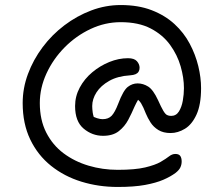

<svg xmlns="http://www.w3.org/2000/svg" viewBox="-20 -640 888 762"><path d="M447 102Q371 102 303 81Q235 60 182.5 18Q130 -24 100 -86.5Q70 -149 70 -231Q70 -290 91 -346.5Q112 -403 149 -452.5Q186 -502 235.5 -539.5Q285 -577 342 -598.5Q399 -620 459 -620Q529 -620 582 -599.5Q635 -579 672.5 -544.5Q710 -510 733 -466.5Q756 -423 767 -377.5Q778 -332 778 -290Q778 -225 760 -185.5Q742 -146 714 -129Q686 -112 657 -112Q628 -112 608.5 -124Q589 -136 577.5 -154Q566 -172 559 -189Q549 -215 540 -230Q536 -237 528 -244Q521 -232 514 -217Q503 -191 489 -164.5Q475 -138 451.5 -119.5Q428 -101 389 -101Q346 -101 312 -129.5Q278 -158 278 -219Q278 -258 296.5 -292.5Q315 -327 346 -353Q377 -379 414 -394Q451 -409 488 -409Q513 -409 523.5 -397Q534 -385 534 -371Q534 -362 530 -355.5Q526 -349 518 -345.5Q510 -342 496 -341Q447 -338 413.5 -319Q380 -300 363 -273.5Q346 -247 346 -219Q346 -208 348 -193Q349 -186 352 -176Q360 -173 365 -171Q378 -167 387 -167Q410 -167 423 -180.5Q436 -194 449 -228Q469 -281 487 -295Q505 -309 526 -309Q548 -309 568 -296.5Q588 -284 607 -243Q620 -214 628 -200.5Q636 -187 643 -183.5Q650 -180 659 -180Q679 -180 690 -197.5Q701 -215 705.5 -240.5Q710 -266 710 -290Q710 -331 697 -376.5Q684 -422 655 -462Q626 -502 578 -527Q530 -552 459 -552Q397 -552 339.5 -525Q282 -498 236.5 -452Q191 -406 164.5 -348.5Q138 -291 138 -231Q138 -164 163.5 -114Q189 -64 232.5 -31.5Q276 1 331.5 17.5Q387 34 447 34Q516 34 556 24.5Q596 15 617.5 2.5Q639 -10 651 -19.5Q663 -29 676 -29Q690 -29 695.5 -21Q701 -13 701 1Q701 13 696 24Q691 35 677 46Q657 61 628 73.5Q599 86 555.5 94Q512 102 447 102Z"/></svg>

Font: Shantell Sans Light Light
Style: Regular
Weight: 300
Version: Version 1.008;[ac192a2d6]